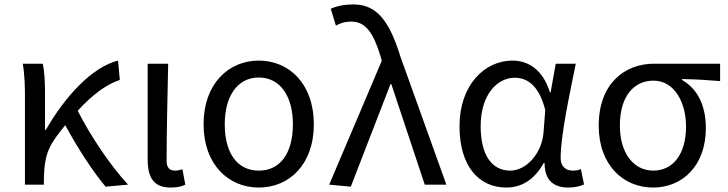

<svg xmlns="http://www.w3.org/2000/svg" viewBox="-20 -829 3267 862"><path d="M555 0C473 -88 382 -226 329 -332C396 -405 459 -451 518 -470L510 -557C393 -528 271 -395 186 -246H182V-416C182 -464 179 -514 172 -543H82C91 -495 92 -438 92 -394V0H177V-28C180 -147 204 -182 273 -267C327 -167 396 -60 454 9Z M746 13C777 13 796 8 812 0L799 -69C787 -65 776 -63 766 -63C743 -63 728 -75 728 -106C728 -239 732 -394 735 -543H643V-113C643 -32 670 13 746 13Z M1142 13C1278 13 1389 -90 1389 -271C1389 -453 1278 -557 1142 -557C1006 -557 894 -453 894 -271C894 -90 1006 13 1142 13ZM1142 -63C1045 -63 989 -142 989 -271C989 -397 1046 -481 1142 -481C1238 -481 1295 -397 1295 -271C1295 -142 1239 -63 1142 -63Z M1555 9 1733 -451H1737L1887 0H1984L1778 -574C1730 -730 1674 -809 1568 -809C1520 -809 1492 -801 1465 -790L1488 -714C1508 -725 1527 -732 1558 -732C1622 -732 1657 -679 1688 -578L1694 -556L1458 0Z M2253 13C2324 13 2380 -24 2421 -97H2425C2425 -24 2461 13 2532 13C2564 13 2586 6 2602 -1L2588 -70C2578 -65 2566 -63 2551 -63C2520 -63 2497 -82 2497 -119C2497 -220 2536 -399 2565 -543H2475L2452 -414H2449C2417 -518 2350 -557 2281 -557C2156 -557 2043 -448 2043 -262C2043 -84 2129 13 2253 13ZM2271 -63C2187 -63 2138 -134 2138 -263C2138 -406 2214 -480 2291 -480C2341 -480 2398 -453 2428 -335L2420 -232C2412 -140 2343 -63 2271 -63Z M2912 13C3044 13 3149 -85 3149 -254C3149 -358 3110 -431 3042 -470V-474C3102 -473 3152 -470 3213 -465V-543H2916C2787 -543 2668 -456 2668 -265C2668 -86 2780 13 2912 13ZM2913 -63C2825 -63 2763 -141 2763 -265C2763 -401 2829 -467 2914 -467C3008 -467 3060 -369 3060 -261C3060 -136 3001 -63 2913 -63Z"/></svg>

Font: Spoqa Han Sans Neo Regular
Style: Regular
Weight: 400
Designer: [Spoqa Han Sans Neo] Dong-huui Kim  Younghwa Kang  Yujin Lee  [Noto Sans] Ryoko NISHIZUKA  (kana & ideographs); Paul D. 
Foundry: Spoqa (http://www.spoqa-han-sans.com)
Version: Version 1.000